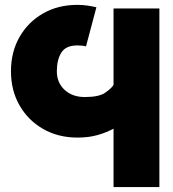

<svg xmlns="http://www.w3.org/2000/svg" viewBox="-20 -757 699 777"><path d="M293 -737.3Q313 -737.3 332.5 -734.6Q352.1 -731.9 370.1 -727.5L328.1 -569.3Q314.5 -573.2 293 -573.2Q246.6 -573.2 228.3 -544.2Q210 -515.1 210 -468.8Q210 -422.4 241.5 -393.3Q272.9 -364.3 323.2 -364.3Q380.9 -364.3 406.2 -382.1Q431.6 -399.9 439.5 -413.6V-722.7H625V0H439.5V-236.3Q413.1 -221.7 376.5 -210.9Q339.8 -200.2 293.9 -200.2Q215.8 -200.2 155 -234.9Q94.2 -269.5 59.3 -330.1Q24.4 -390.6 24.4 -468.8Q24.4 -546.9 59.1 -607.4Q93.8 -668 154.3 -702.6Q214.8 -737.3 293 -737.3Z"/></svg>

Font: Giphurs Black
Style: Regular
Weight: 900
Version: Version 0.920; ttfautohint (v1.8.4.7-5d5b)